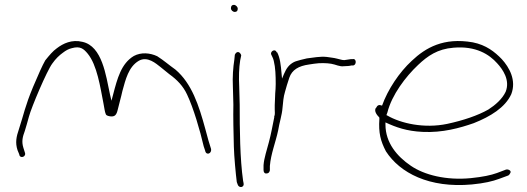

<svg xmlns="http://www.w3.org/2000/svg" viewBox="-20 -729 2165 789"><path d="M52 -112 59 -95C61 -75 90 -84 82 -103L76 -122C68 -148 73 -167 82 -191C87 -208 93 -227 99 -250C109 -288 173 -439 195 -468C209 -488 224 -502 238 -512C251 -522 262 -528 275 -531C310 -541 324 -528 340 -509C379 -462 392 -371 405 -305C409 -284 411 -268 414 -262C415 -256 420 -253 432 -251C453 -248 459 -258 464 -279C470 -305 477 -327 483 -355C496 -402 508 -454 550 -479C586 -500 622 -467 639 -454L676 -424C708 -401 733 -375 749 -340C775 -285 802 -193 817 -128L823 -110C827 -88 852 -98 847 -118C838 -145 835 -157 824 -198C797 -297 768 -386 701 -443C674 -462 653 -481 626 -498C596 -512 560 -515 530 -499C478 -468 462 -406 445 -341L438 -315L432 -341C415 -420 400 -539 319 -557C275 -568 239 -550 214 -531C197 -519 183 -502 166 -481C154 -460 138 -424 116 -372C82 -290 79 -263 58 -199C47 -167 42 -143 52 -112ZM82 -190V-191ZM237 -512H238ZM370 -451V-452ZM676 -424H678L676 -425Z M929 -695C929 -687 937 -680 945 -680C953 -680 957 -685 957 -693C957 -701 949 -709 941 -709C933 -709 929 -704 929 -695ZM937 -373C937 -350 939 -326 939 -299C939 -272 938 -246 939 -216L941 -126C942 -86 949 -12 953 19L957 30C962 45 985 42 981 24L979 14C966 -77 965 -197 965 -299C965 -325 963 -350 963 -374C961 -412 962 -450 967 -481L971 -500C972 -503 969 -507 967 -510C958 -521 948 -512 945 -504L943 -484C938 -452 935 -413 937 -373ZM963 -371Z M1107 -247C1100 -213 1094 -178 1085 -145C1077 -113 1065 -80 1063 -50V-30C1063 -22 1067 -16 1073 -16C1083 -16 1087 -20 1089 -29V-47C1093 -97 1113 -145 1123 -193C1128 -225 1139 -257 1141 -286C1143 -308 1145 -332 1151 -351L1159 -379L1169 -410C1180 -442 1207 -458 1250 -464L1270 -467C1295 -471 1323 -470 1341 -467C1360 -464 1376 -454 1394 -457H1395C1404 -457 1418 -458 1424 -460H1432C1446 -463 1445 -490 1429 -486H1422C1413 -484 1404 -484 1395 -482H1394C1389 -482 1385 -483 1381 -484L1365 -488C1358 -490 1351 -491 1344 -492L1323 -495C1295 -498 1267 -492 1241 -489L1216 -483C1207 -480 1196 -478 1188 -474C1167 -463 1157 -448 1147 -425L1139 -406L1137 -427C1134 -462 1131 -491 1119 -514H1117C1110 -532 1088 -516 1095 -504C1098 -496 1102 -492 1105 -479C1112 -451 1113 -418 1113 -384C1113 -370 1112 -357 1111 -346C1111 -327 1109 -312 1109 -297V-279C1109 -273 1111 -256 1107 -252ZM1123 -188Z M1524 -285C1517 -272 1528 -257 1538 -247L1539 -245V-240C1535 -183 1544 -149 1566 -107C1623 -19 1743 45 1919 29C1971 24 2004 16 2031 6L2069 -8C2072 -10 2075 -13 2077 -18C2083 -27 2069 -35 2059 -32L2022 -18C1997 -9 1964 -2 1915 3C1814 13 1723 -10 1668 -48C1612 -86 1564 -142 1564 -217V-226C1607 -206 1651 -190 1717 -187C1798 -183 1870 -203 1927 -223C1995 -250 2056 -287 2081 -342C2103 -399 2073 -452 2042 -486C2013 -516 1978 -544 1923 -555C1803 -576 1729 -533 1672 -479C1621 -432 1574 -362 1550 -295C1537 -300 1531 -297 1525 -285ZM1568 -256 1572 -267C1590 -339 1647 -414 1698 -462C1737 -499 1778 -528 1844 -533C1936 -541 1991 -505 2023 -469C2046 -444 2077 -400 2058 -352C2044 -322 2015 -297 1987 -279C1943 -254 1883 -234 1818 -220C1723 -200 1627 -222 1572 -254ZM2081 -342Z"/></svg>

Font: Stray Cat
Style: LtExt
Weight: 300
Version: Version 1.0